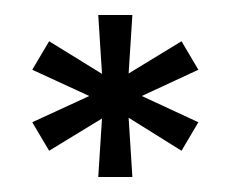

<svg xmlns="http://www.w3.org/2000/svg" viewBox="-20 -824 308 256"><path d="M23 -661 99 -696 23 -731 45.5 -769 116 -725.5 111 -804H156.5L151.5 -726L222 -769L244.5 -731L169 -696L244.5 -661L222 -623L151.5 -667L156.5 -588H111L116 -666L45.5 -623Z"/></svg>

Font: Big Shoulders Text Thin SemiBold
Style: Regular
Weight: 600
Version: Version 2.002